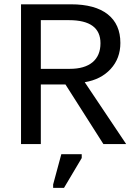

<svg xmlns="http://www.w3.org/2000/svg" viewBox="-20 -679 640 905"><path d="M467.3 0 288.6 -280.8H172.4V0H79.1V-658.7H314.5Q428.2 -658.7 487.8 -611.6Q547.4 -564.5 547.4 -476.6Q547.4 -403.8 501.7 -354Q456.1 -304.2 379.4 -291.5L574.7 0ZM453.6 -475.1Q453.6 -584 305.2 -584H172.4V-354.5H309.1Q378.9 -354.5 416.3 -385.7Q453.6 -417 453.6 -475.1ZM230.5 206.5V190.4L269 47.9H365.2V65.9L281.7 206.5Z"/></svg>

Font: Courier New
Style: Regular
Weight: 400
Designer: Steve Matteson
Foundry: Ascender Corporation
Version: Version 2.00.3